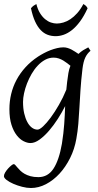

<svg xmlns="http://www.w3.org/2000/svg" viewBox="-22 -693 487 957"><path d="M165 -46.9Q175.3 -46.9 192.9 -63.2Q210.4 -79.6 230.7 -106.9Q251 -134.3 271.7 -170.4Q292.5 -206.5 308.6 -246.1Q310.5 -264.6 312.7 -284.9Q314.9 -305.2 318.8 -328.1Q320.3 -338.4 323 -347.7Q325.7 -356.9 329.1 -365.2Q321.8 -371.1 313 -377.9Q304.2 -384.8 293.7 -391.1Q283.2 -397.5 271 -401.6Q258.8 -405.8 245.1 -405.8Q222.7 -405.8 202.6 -394.8Q182.6 -383.8 165.8 -365.7Q148.9 -347.7 135.5 -324.5Q122.1 -301.3 112.5 -276.6Q103 -252 97.9 -228Q92.8 -204.1 92.8 -185.1Q92.8 -153.3 98.6 -127.9Q104.5 -102.5 114.3 -84.5Q124 -66.4 137.2 -56.6Q150.4 -46.9 165 -46.9ZM429.2 -439.9Q412.6 -426.3 403.1 -406.2Q393.6 -386.2 389.2 -351.1Q382.3 -293 379.2 -245.1Q376 -197.3 373.8 -155.5Q371.6 -113.8 368.4 -75.9Q365.2 -38.1 358.4 -0.5Q349.6 50.3 327.4 94.7Q305.2 139.2 274.7 172.4Q244.1 205.6 207.3 224.9Q170.4 244.1 132.3 244.1Q111.8 244.1 88.1 238Q64.5 231.9 44.4 223.1Q24.4 214.4 11 204.1Q-2.4 193.8 -2.4 185.1Q-2.4 176.8 3.9 166.3Q10.3 155.8 18.6 146.7Q26.9 137.7 34.9 131.3Q43 125 46.4 125Q50.3 125 54.4 129.9Q58.6 134.8 64.7 141.8Q70.8 148.9 79.3 157.5Q87.9 166 100.1 173.1Q112.3 180.2 129.4 185.1Q146.5 189.9 169.4 189.9Q216.8 189.9 244.6 147.5Q272.5 105 286.6 23.4Q291 -3.9 293.7 -28.1Q296.4 -52.2 298.1 -75Q299.8 -97.7 300.8 -119.4Q301.8 -141.1 302.7 -164.1Q287.1 -133.3 266.4 -100.8Q245.6 -68.4 222.4 -41.5Q199.2 -14.6 175.3 2.7Q151.4 20 129.9 20Q113.8 20 95.5 10.7Q77.1 1.5 61.3 -18.8Q45.4 -39.1 35.2 -71Q24.9 -103 24.9 -148.9Q24.9 -187.5 33.7 -224.4Q42.5 -261.2 60.3 -294.7Q78.1 -328.1 105 -357.7Q131.8 -387.2 168 -411.1Q181.6 -419.9 197.3 -428.2Q212.9 -436.5 229.5 -442.9Q246.1 -449.2 262.5 -453.1Q278.8 -457 293.9 -457Q304.7 -457 314.9 -453.9Q325.2 -450.7 334.7 -445.8Q344.2 -440.9 352.8 -435.1Q361.3 -429.2 369.1 -424.3Q380.4 -435.1 392.8 -442.9Q405.3 -450.7 418 -457ZM414.6 -651.9Q396.5 -612.3 376.7 -585.7Q356.9 -559.1 336.4 -543Q315.9 -526.9 295.4 -519.8Q274.9 -512.7 255.4 -512.7Q233.9 -512.7 215.1 -519.8Q196.3 -526.9 180.7 -543.2Q165 -559.6 152.8 -586.2Q140.6 -612.8 132.3 -651.9Q139.2 -660.2 145.5 -664.6Q151.9 -668.9 159.2 -672.9Q166 -646 177.5 -627.4Q189 -608.9 202.9 -597.4Q216.8 -585.9 231.9 -580.8Q247.1 -575.7 261.2 -575.7Q276.4 -575.7 293.9 -580.8Q311.5 -585.9 328.9 -597.4Q346.2 -608.9 362.8 -627.4Q379.4 -646 393.6 -672.9Q400.4 -668.9 405 -665Q409.7 -661.1 414.6 -651.9Z"/></svg>

Font: Gentium Basic
Style: Italic
Weight: 400
Italic angle: -8°
Designer: J. Victor Gaultney and Annie Olsen
Foundry: SIL International
Version: Version 1.102; 2013; Maintenance release